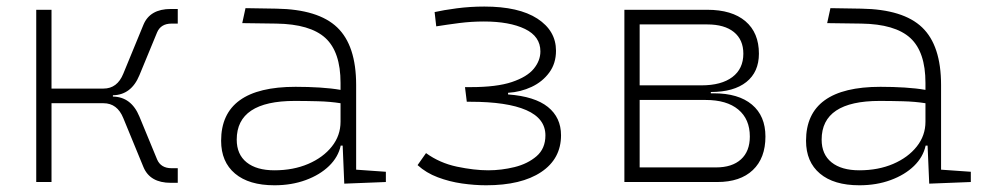

<svg xmlns="http://www.w3.org/2000/svg" viewBox="-20 -547 2970 577"><path d="M88.9 0V-517.6H134.8V-280.8H291Q332.5 -280.8 350.6 -325.7L411.1 -472.7Q430.7 -520 493.2 -520H514.2V-476.1H495.6Q463.4 -476.1 452.1 -449.7L398.9 -320.8Q374.5 -261.7 319.3 -260.7V-256.8Q374.5 -255.9 398.9 -196.8L452.1 -67.9Q463.4 -41.5 495.6 -41.5H514.2V2.4H493.2Q430.7 2.4 411.1 -44.9L350.6 -191.9Q332.5 -236.8 291 -236.8H134.8V0Z M1014.6 4.9 1009.8 -109.4H1003.9Q996.6 -75.2 969 -48.3Q941.4 -21.5 898.9 -5.9Q856.4 9.8 804.7 9.8Q728 9.8 686.3 -25.4Q644.5 -60.5 644.5 -124Q644.5 -286.1 868.2 -286.1Q906.2 -286.1 941.2 -283.9Q976.1 -281.7 1003.4 -276.9V-297.9Q1003.4 -391.1 957.8 -432.9Q912.1 -474.6 810.5 -476.1L708 -477.5L717.8 -522.5L810.5 -521Q936.5 -519 993.4 -464.6Q1050.3 -410.2 1050.3 -291.5V-37.1L1139.6 -30.8V0ZM1003.4 -236.8Q972.7 -241.7 935.8 -242.7Q898.9 -243.7 865.7 -243.7Q691.4 -243.7 691.4 -127.4Q691.4 -83 721.2 -59.1Q751 -35.2 804.7 -35.2Q861.3 -35.2 906.2 -54.4Q951.2 -73.7 977.3 -106.7Q1003.4 -139.6 1003.4 -181.2Z M1440.9 9.8Q1406.2 9.8 1368.4 4.4Q1330.6 -1 1295.7 -14.2Q1260.7 -27.3 1234.9 -50.8L1260.3 -86.9Q1301.3 -57.1 1353.3 -46.1Q1405.3 -35.2 1447.3 -35.2Q1486.8 -35.2 1526.4 -44.9Q1565.9 -54.7 1592.5 -77.6Q1619.1 -100.6 1619.1 -140.1Q1619.1 -190.9 1561.5 -216.1Q1503.9 -241.2 1393.6 -241.2H1382.8L1377.4 -285.2H1395Q1472.7 -285.2 1518.3 -300.5Q1564 -315.9 1584 -340.3Q1604 -364.7 1604 -392.6Q1604 -437.5 1557.6 -460Q1511.2 -482.4 1434.1 -482.4Q1397 -482.4 1360.6 -477.8Q1324.2 -473.1 1291 -467.8L1286.1 -510.7Q1312 -516.6 1352.5 -522Q1393.1 -527.3 1435.5 -527.3Q1539.1 -527.3 1595 -491Q1650.9 -454.6 1650.9 -394.5Q1650.9 -356.4 1630.6 -328.9Q1610.4 -301.3 1577.6 -285.9Q1544.9 -270.5 1506.8 -268.1V-263.2Q1586.9 -257.3 1626.5 -225.6Q1666 -193.8 1666 -140.6Q1666 -69.8 1606.4 -30Q1546.9 9.8 1440.9 9.8Z M1856.4 0V-517.6H2105.5Q2179.7 -517.6 2220.2 -483.2Q2260.7 -448.7 2260.7 -385.7Q2260.7 -330.6 2222.9 -300.5Q2185.1 -270.5 2116.2 -270.5V-266.6H2125Q2199.2 -266.6 2239.7 -232.7Q2280.3 -198.7 2280.3 -136.7Q2280.3 -71.8 2242.4 -35.9Q2204.6 0 2135.7 0ZM1902.3 -43.9H2131.8Q2180.2 -43.9 2206.8 -68.1Q2233.4 -92.3 2233.4 -136.7Q2233.4 -189 2198.7 -217.8Q2164.1 -246.6 2100.6 -246.6H1902.3ZM1902.3 -290.5H2087.9Q2147.9 -290.5 2180.9 -315.4Q2213.9 -340.3 2213.9 -385.7Q2213.9 -427.7 2185.5 -450.7Q2157.2 -473.6 2105.5 -473.6H1902.3Z M2772.5 4.9 2767.6 -109.4H2761.7Q2754.4 -75.2 2726.8 -48.3Q2699.2 -21.5 2656.7 -5.9Q2614.3 9.8 2562.5 9.8Q2485.8 9.8 2444.1 -25.4Q2402.3 -60.5 2402.3 -124Q2402.3 -286.1 2626 -286.1Q2664.1 -286.1 2699 -283.9Q2733.9 -281.7 2761.2 -276.9V-297.9Q2761.2 -391.1 2715.6 -432.9Q2669.9 -474.6 2568.4 -476.1L2465.8 -477.5L2475.6 -522.5L2568.4 -521Q2694.3 -519 2751.2 -464.6Q2808.1 -410.2 2808.1 -291.5V-37.1L2897.5 -30.8V0ZM2761.2 -236.8Q2730.5 -241.7 2693.6 -242.7Q2656.7 -243.7 2623.5 -243.7Q2449.2 -243.7 2449.2 -127.4Q2449.2 -83 2479 -59.1Q2508.8 -35.2 2562.5 -35.2Q2619.1 -35.2 2664.1 -54.4Q2709 -73.7 2735.1 -106.7Q2761.2 -139.6 2761.2 -181.2Z"/></svg>

Font: Cascadia Mono ExtraLight
Style: Regular
Weight: 200
Monospace: yes
Designer: Aaron Bell
Foundry: Saja Typeworks
Version: Version 2404.023; ttfautohint (v1.8.4)